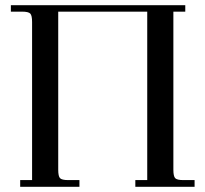

<svg xmlns="http://www.w3.org/2000/svg" viewBox="-20 -722 791 742"><path d="M22 -677V-702H696V-677H650V-66Q650 -41 657 -33.5Q664 -26 689 -26H732V0H503V-26H549V-677H205V-66Q205 -41 212 -33.5Q219 -26 244 -26H287V0H58V-26H104V-637Q104 -662 97 -669.5Q90 -677 65 -677Z"/></svg>

Font: Dihjauti
Style: Bold
Weight: 700
Designer: T. Christopher White
Version: Version 3.0.0